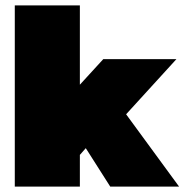

<svg xmlns="http://www.w3.org/2000/svg" viewBox="-20 -694 696 714"><path d="M35 0V-674H277V-379L364 -474H636L449 -269L646 0H390L299 -143L277 -118V0Z"/></svg>

Font: Kanit Black
Style: Regular
Weight: 900
Designer: Katatrad Team
Foundry: CadsonDemak
Version: Version 2.000; ttfautohint (v1.8.3)